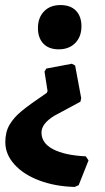

<svg xmlns="http://www.w3.org/2000/svg" viewBox="-20 -498 415 759"><path d="M130 -387Q130 -428 154 -453Q178 -478 219 -478Q259 -478 280.5 -455.5Q302 -433 302 -394Q302 -353 277.5 -328Q253 -303 212 -303Q173 -303 151.5 -325.5Q130 -348 130 -387ZM1 64Q1 24 17.5 -4.5Q34 -33 65.5 -59Q97 -85 165 -131L168 -138L156 -215L163 -227L264 -246L277 -239L301 -110L298 -96L194 -40Q144 -9 144 26Q144 68 190 92Q236 116 319 120L330 136L291 234L275 241Q198 239 135.5 215.5Q73 192 37 152Q1 112 1 64Z"/></svg>

Font: Alegreya ExtraBold
Style: Regular
Weight: 800
Designer: Juan Pablo del Peral
Foundry: Huerta Tipografica
Version: Version 2.007; ttfautohint (v1.6)